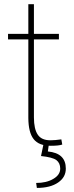

<svg xmlns="http://www.w3.org/2000/svg" viewBox="-20 -691 356 923"><path d="M116.2 -670.9C116.2 -670.9 116.2 -528.3 116.2 -528.3C116.2 -528.3 18.6 -528.3 18.6 -528.3C18.6 -528.3 18.6 -501.5 18.6 -501.5C18.6 -501.5 116.2 -501.5 116.2 -501.5C116.2 -501.5 116.2 -123 116.2 -123C116.2 -123 116.2 -123 116.2 -123C116.7 -77.1 125 -43.5 141.6 -22.5C158.2 -1 185.5 9.8 224.1 9.8C224.1 9.8 224.1 9.8 224.1 9.8C250 9.8 268.6 7.8 279.3 3.9C279.3 3.9 274.9 -21 274.9 -21C274.9 -21 274.9 -21 274.9 -21C254.4 -18.1 236.8 -16.6 222.7 -16.6C222.7 -16.6 222.7 -16.6 222.7 -16.6C193.8 -16.6 173.8 -25.4 161.6 -43.5C149.4 -61.5 143.1 -88.9 143.1 -126.5C143.1 -126.5 143.1 -501.5 143.1 -501.5C143.1 -501.5 263.2 -501.5 263.2 -501.5C263.2 -501.5 263.2 -528.3 263.2 -528.3C263.2 -528.3 143.1 -528.3 143.1 -528.3C143.1 -528.3 143.1 -670.9 143.1 -670.9C143.1 -670.9 116.2 -670.9 116.2 -670.9ZM189.5 0C189.5 0 177.2 59.1 177.2 59.1C177.2 59.1 177.2 59.1 177.2 59.1C213.9 63 238.3 69.3 251 78.6C263.2 87.9 269.5 101.6 269.5 119.6C269.5 119.6 269.5 119.6 269.5 119.6C269.5 139.6 258.3 156.2 236.3 168.9C214.4 182.1 186.5 188.5 153.8 188.5C153.8 188.5 157.2 212.4 157.2 212.4C157.2 212.4 157.2 212.4 157.2 212.4C200.7 212.4 234.4 203.6 259.3 186.5C284.2 169.4 296.4 147.5 296.4 119.6C296.4 119.6 296.4 119.6 296.4 119.6C296.4 69.8 267.6 42.5 210 37.1C210 37.1 215.3 0 215.3 0C215.3 0 189.5 0 189.5 0Z"/></svg>

Font: WOX
Style: Regular
Weight: 500
Designer: Google
Foundry: ""
Version: ""